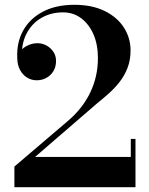

<svg xmlns="http://www.w3.org/2000/svg" viewBox="-20 -780 620 800"><path d="M40 0V-86L261 -274.5Q323.5 -327 355.8 -394Q388 -461 388 -538Q388 -594 369.5 -636.8Q351 -679.5 318.2 -704Q285.5 -728.5 242.5 -728.5Q193 -728.5 153 -705.8Q113 -683 90.5 -639.8Q68 -596.5 71.5 -536.5H53Q53 -553 65 -567.5Q77 -582 96.2 -591Q115.5 -600 136.5 -600Q156 -600 173.5 -590.5Q191 -581 202.2 -564.5Q213.5 -548 213.5 -526Q213.5 -501.5 202.5 -483.5Q191.5 -465.5 173.2 -455.5Q155 -445.5 133 -445.5Q111 -445.5 92.8 -456.8Q74.5 -468 63.5 -488.5Q52.5 -509 52 -536.5Q48.5 -602 76.2 -652.2Q104 -702.5 158.5 -731.2Q213 -760 290 -760Q364 -760 416.5 -734Q469 -708 496.5 -664.8Q524 -621.5 524 -570Q524 -530 511.5 -497.5Q499 -465 478.5 -438.8Q458 -412.5 433.2 -390.5Q408.5 -368.5 383 -348L126 -126H525V-201H544.5V0Z"/></svg>

Font: Bodoni Moda 11pt SemiBold
Style: Regular
Weight: 600
Designer: Owen Earl
Foundry: indestructible type
Version: Version 2.004